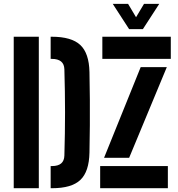

<svg xmlns="http://www.w3.org/2000/svg" viewBox="-20 -994 938 1014"><path d="M52.5 0V-800H185V0ZM247.5 0V-117H255Q318.5 -117 320 -172.5Q323.5 -291 323.5 -400.2Q323.5 -509.5 320 -628Q318.5 -683 253.5 -683H247.5V-800H253.5Q357.5 -800 404 -756.5Q450.5 -713 452.5 -613Q454 -537 454.5 -468.8Q455 -400.5 454.5 -332.2Q454 -264 452.5 -188Q450.5 -87.5 404.5 -43.8Q358.5 0 255 0ZM520.5 -683V-800H882V-683ZM529.5 -160.5 723 -639.5H861L662 -160.5ZM509 0V-117H866.5V0ZM662 -840 575.5 -973.5H656.5L698.5 -903L740.5 -973.5H821L734.5 -840Z"/></svg>

Font: Big Shoulders Stencil Text ExtraBold
Style: Regular
Weight: 800
Designer: Patric King
Foundry: XO Type Co
Version: Version 1.000